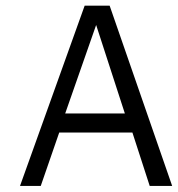

<svg xmlns="http://www.w3.org/2000/svg" viewBox="-20 -645 612 660"><path d="M310.5 -559.1 409.2 -254.9H204.1ZM494.6 -5.9H571.8L356.9 -625.5H271L48.8 -5.9H120.1L183.6 -189.5H435.1Z"/></svg>

Font: Meera New
Style: Regular
Weight: 400
Designer: Hussain K H
Foundry: RIT
Version: 1.4.1